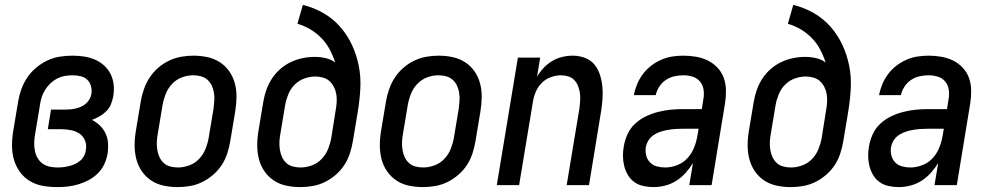

<svg xmlns="http://www.w3.org/2000/svg" viewBox="-20 -755 4040 783"><path d="M214 8Q184 8 155 3Q126 -2 102 -16.5Q78 -31 61.5 -53.5Q45 -76 37 -103.5Q29 -131 29 -161Q29 -191 34 -221L54 -341Q58 -366 67 -391Q76 -416 91 -438.5Q106 -461 127.5 -479Q149 -497 173.5 -508.5Q198 -520 224 -524Q250 -528 276 -528Q299 -528 322.5 -524.5Q346 -521 367 -512Q388 -503 404.5 -488Q421 -473 431 -453Q441 -433 443.5 -409.5Q446 -386 442 -363Q439 -346 432.5 -330Q426 -314 413.5 -301.5Q401 -289 386 -280.5Q371 -272 355 -266Q373 -257 387.5 -243Q402 -229 410.5 -211Q419 -193 420.5 -171.5Q422 -150 419 -129Q415 -107 405.5 -86Q396 -65 379.5 -48.5Q363 -32 342.5 -21Q322 -10 300.5 -3.5Q279 3 257 5.5Q235 8 214 8ZM215 -72Q227 -72 239 -73.5Q251 -75 263 -78Q275 -81 286.5 -86.5Q298 -92 307.5 -100Q317 -108 323 -119.5Q329 -131 330 -143Q334 -163 327 -181Q320 -199 305 -209.5Q290 -220 270.5 -224Q251 -228 231 -228H175L188 -308H245Q256 -308 267 -309Q278 -310 289 -312.5Q300 -315 311 -320Q322 -325 331 -333Q340 -341 345.5 -351.5Q351 -362 353 -373Q355 -390 350.5 -405.5Q346 -421 334.5 -431Q323 -441 307.5 -444.5Q292 -448 275 -448Q259 -448 243 -445Q227 -442 212.5 -434.5Q198 -427 185.5 -415Q173 -403 164 -388.5Q155 -374 150 -358.5Q145 -343 143 -327L123 -207Q120 -191 119.5 -174Q119 -157 122 -141Q125 -125 133 -111Q141 -97 153.5 -88Q166 -79 182 -75.5Q198 -72 215 -72Z M705 8Q675 8 647 2Q619 -4 596.5 -19Q574 -34 558.5 -56.5Q543 -79 536 -106Q529 -133 529 -162Q529 -191 534 -221L554 -341Q558 -365 566.5 -390Q575 -415 589.5 -437.5Q604 -460 624.5 -478Q645 -496 669 -507.5Q693 -519 718.5 -523.5Q744 -528 769 -528Q798 -528 826 -522Q854 -516 877 -501Q900 -486 915.5 -463.5Q931 -441 938 -414Q945 -387 944.5 -358Q944 -329 939 -299L919 -179Q915 -155 907 -130Q899 -105 884.5 -82.5Q870 -60 849 -42Q828 -24 804.5 -12.5Q781 -1 755.5 3.5Q730 8 705 8ZM706 -72Q728 -72 751.5 -80.5Q775 -89 792 -107Q809 -125 818 -147.5Q827 -170 831 -193L851 -313Q853 -329 854 -345Q855 -361 852.5 -376.5Q850 -392 843.5 -406Q837 -420 825.5 -430Q814 -440 799 -444Q784 -448 768 -448Q745 -448 722 -439.5Q699 -431 682 -413Q665 -395 656 -372.5Q647 -350 643 -327L623 -207Q620 -191 619.5 -175Q619 -159 621.5 -143.5Q624 -128 630.5 -114Q637 -100 648 -90Q659 -80 674.5 -76Q690 -72 706 -72Z M1205 8Q1175 8 1147 2Q1119 -4 1096.5 -19Q1074 -34 1058.5 -56.5Q1043 -79 1036 -106Q1029 -133 1029 -162Q1029 -191 1034 -221L1054 -341Q1058 -365 1066.5 -389Q1075 -413 1089 -434.5Q1103 -456 1123 -473.5Q1143 -491 1166.5 -502Q1190 -513 1214.5 -518Q1239 -523 1263 -523Q1286 -523 1308 -518Q1330 -513 1347 -500Q1338 -528 1324.5 -553.5Q1311 -579 1291 -599.5Q1271 -620 1246 -635Q1221 -650 1193 -658L1215 -735Q1260 -724 1299 -701.5Q1338 -679 1367 -646Q1396 -613 1415 -572.5Q1434 -532 1443 -487Q1452 -442 1449.5 -394.5Q1447 -347 1439 -299L1419 -179Q1415 -155 1407 -130Q1399 -105 1384.5 -82.5Q1370 -60 1349 -42Q1328 -24 1304.5 -12.5Q1281 -1 1255.5 3.5Q1230 8 1205 8ZM1206 -72Q1228 -72 1251.5 -80.5Q1275 -89 1292 -107Q1309 -125 1318 -147.5Q1327 -170 1331 -193L1349 -306Q1352 -322 1353 -338.5Q1354 -355 1351.5 -370.5Q1349 -386 1342 -400Q1335 -414 1324 -424Q1313 -434 1297.5 -438.5Q1282 -443 1266 -443Q1244 -443 1221.5 -435Q1199 -427 1182 -410Q1165 -393 1156 -371Q1147 -349 1143 -327L1123 -207Q1120 -191 1119.5 -175Q1119 -159 1121.5 -143.5Q1124 -128 1130.5 -114Q1137 -100 1148 -90Q1159 -80 1174.5 -76Q1190 -72 1206 -72Z M1705 8Q1675 8 1647 2Q1619 -4 1596.5 -19Q1574 -34 1558.5 -56.5Q1543 -79 1536 -106Q1529 -133 1529 -162Q1529 -191 1534 -221L1554 -341Q1558 -365 1566.5 -390Q1575 -415 1589.5 -437.5Q1604 -460 1624.5 -478Q1645 -496 1669 -507.5Q1693 -519 1718.5 -523.5Q1744 -528 1769 -528Q1798 -528 1826 -522Q1854 -516 1877 -501Q1900 -486 1915.5 -463.5Q1931 -441 1938 -414Q1945 -387 1944.5 -358Q1944 -329 1939 -299L1919 -179Q1915 -155 1907 -130Q1899 -105 1884.5 -82.5Q1870 -60 1849 -42Q1828 -24 1804.5 -12.5Q1781 -1 1755.5 3.5Q1730 8 1705 8ZM1706 -72Q1728 -72 1751.5 -80.5Q1775 -89 1792 -107Q1809 -125 1818 -147.5Q1827 -170 1831 -193L1851 -313Q1853 -329 1854 -345Q1855 -361 1852.5 -376.5Q1850 -392 1843.5 -406Q1837 -420 1825.5 -430Q1814 -440 1799 -444Q1784 -448 1768 -448Q1745 -448 1722 -439.5Q1699 -431 1682 -413Q1665 -395 1656 -372.5Q1647 -350 1643 -327L1623 -207Q1620 -191 1619.5 -175Q1619 -159 1621.5 -143.5Q1624 -128 1630.5 -114Q1637 -100 1648 -90Q1659 -80 1674.5 -76Q1690 -72 1706 -72Z M2006 0 2092 -520H2183L2170 -442Q2181 -461 2197 -478Q2213 -495 2232.5 -506.5Q2252 -518 2273.5 -523Q2295 -528 2316 -528Q2342 -528 2365.5 -519Q2389 -510 2404 -492Q2419 -474 2426.5 -450.5Q2434 -427 2436.5 -402Q2439 -377 2437 -351Q2435 -325 2431 -299L2382 0H2291L2343 -313Q2345 -328 2346 -344Q2347 -360 2345 -375Q2343 -390 2337.5 -404Q2332 -418 2322 -428.5Q2312 -439 2297.5 -443.5Q2283 -448 2267 -448Q2247 -448 2225.5 -440Q2204 -432 2188.5 -416Q2173 -400 2164.5 -379.5Q2156 -359 2153 -338L2097 0Z M2645 8Q2624 8 2603.5 3.5Q2583 -1 2567.5 -12Q2552 -23 2541.5 -40Q2531 -57 2526 -76.5Q2521 -96 2520.5 -116.5Q2520 -137 2524 -159Q2528 -183 2539 -207.5Q2550 -232 2570 -250.5Q2590 -269 2614 -280.5Q2638 -292 2663.5 -298.5Q2689 -305 2714 -307.5Q2739 -310 2764 -310H2842L2848 -348Q2852 -368 2849.5 -387.5Q2847 -407 2835.5 -421.5Q2824 -436 2805.5 -442Q2787 -448 2767 -448Q2749 -448 2730.5 -444Q2712 -440 2695.5 -429Q2679 -418 2668.5 -401.5Q2658 -385 2654 -367H2565Q2569 -389 2578 -411Q2587 -433 2601.5 -452.5Q2616 -472 2635.5 -487Q2655 -502 2677 -511.5Q2699 -521 2721.5 -524.5Q2744 -528 2767 -528Q2793 -528 2819 -523.5Q2845 -519 2867 -508Q2889 -497 2906 -479Q2923 -461 2931.5 -437.5Q2940 -414 2940.5 -387.5Q2941 -361 2937 -335L2882 0H2791L2806 -90Q2793 -69 2776 -50Q2759 -31 2737.5 -17.5Q2716 -4 2692 2Q2668 8 2645 8ZM2693 -72Q2717 -72 2741.5 -81.5Q2766 -91 2783.5 -110Q2801 -129 2810.5 -153Q2820 -177 2824 -201L2829 -230H2764Q2749 -230 2734.5 -229Q2720 -228 2705 -225.5Q2690 -223 2675.5 -218.5Q2661 -214 2647.5 -205.5Q2634 -197 2625.5 -184Q2617 -171 2614 -156Q2611 -138 2615 -121.5Q2619 -105 2630.5 -93Q2642 -81 2658.5 -76.5Q2675 -72 2693 -72Z M3205 8Q3175 8 3147 2Q3119 -4 3096.5 -19Q3074 -34 3058.5 -56.5Q3043 -79 3036 -106Q3029 -133 3029 -162Q3029 -191 3034 -221L3054 -341Q3058 -365 3066.5 -389Q3075 -413 3089 -434.5Q3103 -456 3123 -473.5Q3143 -491 3166.5 -502Q3190 -513 3214.5 -518Q3239 -523 3263 -523Q3286 -523 3308 -518Q3330 -513 3347 -500Q3338 -528 3324.5 -553.5Q3311 -579 3291 -599.5Q3271 -620 3246 -635Q3221 -650 3193 -658L3215 -735Q3260 -724 3299 -701.5Q3338 -679 3367 -646Q3396 -613 3415 -572.5Q3434 -532 3443 -487Q3452 -442 3449.5 -394.5Q3447 -347 3439 -299L3419 -179Q3415 -155 3407 -130Q3399 -105 3384.5 -82.5Q3370 -60 3349 -42Q3328 -24 3304.5 -12.5Q3281 -1 3255.5 3.5Q3230 8 3205 8ZM3206 -72Q3228 -72 3251.5 -80.5Q3275 -89 3292 -107Q3309 -125 3318 -147.5Q3327 -170 3331 -193L3349 -306Q3352 -322 3353 -338.5Q3354 -355 3351.5 -370.5Q3349 -386 3342 -400Q3335 -414 3324 -424Q3313 -434 3297.5 -438.5Q3282 -443 3266 -443Q3244 -443 3221.5 -435Q3199 -427 3182 -410Q3165 -393 3156 -371Q3147 -349 3143 -327L3123 -207Q3120 -191 3119.5 -175Q3119 -159 3121.5 -143.5Q3124 -128 3130.5 -114Q3137 -100 3148 -90Q3159 -80 3174.5 -76Q3190 -72 3206 -72Z M3645 8Q3624 8 3603.5 3.5Q3583 -1 3567.5 -12Q3552 -23 3541.5 -40Q3531 -57 3526 -76.5Q3521 -96 3520.5 -116.5Q3520 -137 3524 -159Q3528 -183 3539 -207.5Q3550 -232 3570 -250.5Q3590 -269 3614 -280.5Q3638 -292 3663.5 -298.5Q3689 -305 3714 -307.5Q3739 -310 3764 -310H3842L3848 -348Q3852 -368 3849.5 -387.5Q3847 -407 3835.5 -421.5Q3824 -436 3805.5 -442Q3787 -448 3767 -448Q3749 -448 3730.5 -444Q3712 -440 3695.5 -429Q3679 -418 3668.5 -401.5Q3658 -385 3654 -367H3565Q3569 -389 3578 -411Q3587 -433 3601.5 -452.5Q3616 -472 3635.5 -487Q3655 -502 3677 -511.5Q3699 -521 3721.5 -524.5Q3744 -528 3767 -528Q3793 -528 3819 -523.5Q3845 -519 3867 -508Q3889 -497 3906 -479Q3923 -461 3931.5 -437.5Q3940 -414 3940.5 -387.5Q3941 -361 3937 -335L3882 0H3791L3806 -90Q3793 -69 3776 -50Q3759 -31 3737.5 -17.5Q3716 -4 3692 2Q3668 8 3645 8ZM3693 -72Q3717 -72 3741.5 -81.5Q3766 -91 3783.5 -110Q3801 -129 3810.5 -153Q3820 -177 3824 -201L3829 -230H3764Q3749 -230 3734.5 -229Q3720 -228 3705 -225.5Q3690 -223 3675.5 -218.5Q3661 -214 3647.5 -205.5Q3634 -197 3625.5 -184Q3617 -171 3614 -156Q3611 -138 3615 -121.5Q3619 -105 3630.5 -93Q3642 -81 3658.5 -76.5Q3675 -72 3693 -72Z"/></svg>

Font: Iosevka SS04 Medium
Style: Italic
Weight: 500
Italic angle: -9°
Monospace: yes
Designer: Belleve Invis
Foundry: Belleve Invis
Version: Version 19.0.0; ttfautohint (v1.8.4)